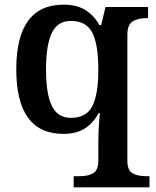

<svg xmlns="http://www.w3.org/2000/svg" viewBox="-20 -566 672 826"><path d="M297 192H322Q361 192 382 178.5Q403 165 403 125V46Q403 16 405 -20Q407 -56 410 -79H404Q381 -36 344.5 -13Q308 10 253 10Q50 10 50 -268Q50 -546 254 -546Q310 -546 347 -523Q384 -500 408 -458H415L434 -536H617V-488H611Q572 -488 550 -473.5Q528 -459 528 -417V127Q528 166 549.5 179Q571 192 610 192H623V240H297ZM403 -267Q403 -375 377 -425.5Q351 -476 285 -476Q228 -476 203 -424.5Q178 -373 178 -267Q178 -162 203 -110.5Q228 -59 285 -59Q351 -59 377 -109Q403 -159 403 -267Z"/></svg>

Font: Noto Serif SemiBold
Style: Regular
Weight: 600
Designer: Monotype Design Team
Foundry: Monotype Imaging Inc.
Version: Version 1.001